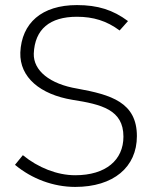

<svg xmlns="http://www.w3.org/2000/svg" viewBox="-20 -729 600 756"><path d="M276 7C427 7 519 -71 519 -193C519 -326 417 -356 285 -380C176 -398 111 -451 113 -518C117 -614 176 -663 283 -663C347 -663 400 -647 451 -609L484 -646C425 -690 365 -709 283 -709C144 -709 65 -638 60 -522C57 -424 139 -357 265 -336C380 -318 466 -297 466 -191C466 -99 397 -39 276 -39C205 -39 130 -69 70 -118L39 -80C105 -25 190 7 276 7Z"/></svg>

Font: Arthouse Owned Light
Style: Regular
Weight: 300
Designer: Jeremy Tribby
Foundry: Tribby Type
Version: Version 1.000;PS 001.000;hotconv 1.0.88;makeotf.lib2.5.64775